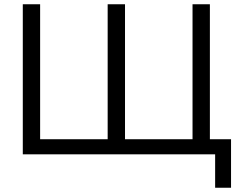

<svg xmlns="http://www.w3.org/2000/svg" viewBox="-20 -725 1128 902"><path d="M990.7 157V0H87.1V-705H168.5V-70.9H485.8V-705H567.3V-70.9H884.5V-705H966V-70.9H1065.4V157Z"/></svg>

Font: Nunito Sans 12pt ExtraLight
Style: Regular
Weight: 200
Designer: Vernon Adams
Foundry: Vernon Adams
Version: Version 3.101;gftools[0.9.27]